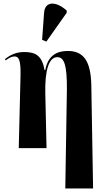

<svg xmlns="http://www.w3.org/2000/svg" viewBox="-20 -837 606 1085"><path d="M242 -602 357 -765V-777C302 -828 234 -836 229 -764L218 -612ZM349 228H506L496 -356C493 -491 453 -549 363 -549C304 -549 251 -526 236 -441H232C217 -523 181 -543 117 -543C72 -543 40 -528 8 -503L12 -496C35 -513 50 -518 62 -518C86 -518 98 -498 96 -410L86 0H243L236 -309C233 -443 257 -514 304 -514C344 -514 359 -466 358 -330Z"/></svg>

Font: Noto Serif Display ExtraCondensed ExtraBold
Style: Regular
Weight: 800
Width: 2
Designer: Monotype Design Team
Foundry: Monotype Imaging Inc.
Version: Version 2.009